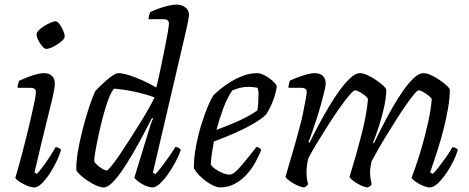

<svg xmlns="http://www.w3.org/2000/svg" viewBox="-20 -820 2054 840"><path d="M130 0Q117 0 98.5 -7.5Q80 -15 65 -25Q50 -35 47 -42Q51 -54 59 -83Q67 -112 77.5 -151Q88 -190 98 -231.5Q108 -273 117 -311.5Q126 -350 131.5 -378Q137 -406 137 -417Q137 -428 130 -432Q123 -436 111 -436H57Q57 -445 59.5 -454Q62 -463 64 -467Q80 -474 100 -482Q120 -490 139 -495Q158 -500 172 -500Q195 -500 207.5 -488Q220 -476 220 -454Q220 -445 216 -422.5Q212 -400 203.5 -366Q195 -332 184 -287Q173 -242 159.5 -187Q146 -132 131 -66L141 -59Q151 -69 166.5 -89.5Q182 -110 197.5 -134Q213 -158 223 -176Q232 -176 238.5 -172Q245 -168 247 -164Q241 -143 228 -115Q215 -87 197.5 -60.5Q180 -34 162.5 -17Q145 0 130 0ZM183 -606Q175 -606 165 -617.5Q155 -629 147.5 -644Q140 -659 140 -670Q140 -678 150 -688Q160 -698 174 -706.5Q188 -715 201.5 -721Q215 -727 222 -727Q231 -727 240 -715Q249 -703 256 -687.5Q263 -672 263 -661Q263 -653 253.5 -643.5Q244 -634 230.5 -625.5Q217 -617 204 -611.5Q191 -606 183 -606Z M434 0Q419 0 399.5 -9Q380 -18 361 -31Q342 -44 329 -56.5Q316 -69 314 -75Q313 -111 320.5 -155.5Q328 -200 339.5 -245.5Q351 -291 363 -329.5Q375 -368 385 -393.5Q395 -419 398 -423Q404 -430 417 -442.5Q430 -455 445.5 -468.5Q461 -482 475 -491Q489 -500 497 -500Q515 -500 543 -491.5Q571 -483 603 -468.5Q635 -454 664 -437Q667 -449 673.5 -477.5Q680 -506 687.5 -543.5Q695 -581 702.5 -617.5Q710 -654 714.5 -681.5Q719 -709 719 -717Q719 -726 713.5 -731Q708 -736 697 -736H630Q630 -744 632.5 -753.5Q635 -763 637 -767Q653 -775 674 -782.5Q695 -790 716 -795Q737 -800 751 -800Q774 -800 790.5 -788Q807 -776 807 -754Q807 -751 804 -733.5Q801 -716 795 -690L649 -65L660 -58Q670 -68 686 -89Q702 -110 719 -134Q736 -158 747 -177Q756 -177 762.5 -172.5Q769 -168 771 -164Q764 -143 749.5 -115Q735 -87 717 -61Q699 -35 680.5 -17.5Q662 0 647 0Q637 0 624 -4.5Q611 -9 599 -16.5Q587 -24 578.5 -31Q570 -38 568 -43L626 -233Q633 -256 639.5 -276Q646 -296 650 -301L645 -304Q628 -270 606 -229Q584 -188 560.5 -147.5Q537 -107 514 -73.5Q491 -40 470.5 -20Q450 0 434 0ZM447 -74Q451 -74 466 -92Q481 -110 501.5 -140Q522 -170 545 -206Q568 -242 590.5 -278Q613 -314 630.5 -345Q648 -376 656 -394Q612 -410 565.5 -419.5Q519 -429 479 -432Q467 -419 455 -387.5Q443 -356 432 -315Q421 -274 412 -232.5Q403 -191 397.5 -159Q392 -127 392 -114Q397 -105 408 -95.5Q419 -86 430.5 -80Q442 -74 447 -74Z M941 0Q931 0 915.5 -7Q900 -14 883 -26Q866 -38 851.5 -53Q837 -68 828 -84Q828 -129 837 -177.5Q846 -226 859.5 -270.5Q873 -315 887.5 -350Q902 -385 913 -402Q922 -412 942 -428.5Q962 -445 988.5 -461.5Q1015 -478 1045 -489Q1075 -500 1105 -500Q1120 -500 1140 -489Q1160 -478 1175 -464Q1190 -450 1191 -441Q1188 -420 1180.5 -396.5Q1173 -373 1163 -352.5Q1153 -332 1144 -319Q1126 -301 1089.5 -279.5Q1053 -258 1007.5 -238Q962 -218 916 -201Q910 -170 906.5 -144.5Q903 -119 902 -101Q908 -90 922.5 -80Q937 -70 954 -63Q971 -56 984 -56Q993 -56 1003.5 -63.5Q1014 -71 1028 -86.5Q1042 -102 1060 -124.5Q1078 -147 1102 -177Q1110 -176 1115.5 -172.5Q1121 -169 1123 -164Q1113 -139 1097.5 -110.5Q1082 -82 1059.5 -57Q1037 -32 1007.5 -16Q978 0 941 0ZM927 -252Q960 -264 994 -278Q1028 -292 1057.5 -307.5Q1087 -323 1106 -337Q1108 -347 1109 -358Q1110 -369 1110 -378Q1111 -394 1111 -409.5Q1111 -425 1107 -436Q1097 -438 1087 -439Q1077 -440 1068 -440Q1047 -440 1029 -435.5Q1011 -431 996 -424Q975 -394 957.5 -347.5Q940 -301 927 -252Z M1311 0Q1303 0 1290 -5Q1277 -10 1264 -17.5Q1251 -25 1241 -33Q1231 -41 1229 -46Q1233 -61 1242.5 -93Q1252 -125 1265 -169.5Q1278 -214 1291 -264Q1300 -296 1306.5 -329Q1313 -362 1317.5 -386Q1322 -410 1322 -417Q1322 -428 1315 -432Q1308 -436 1295 -436H1242Q1242 -444 1244 -452.5Q1246 -461 1248 -467Q1265 -475 1285 -482.5Q1305 -490 1324 -495Q1343 -500 1356 -500Q1380 -500 1392.5 -488Q1405 -476 1405 -454Q1405 -445 1399.5 -422Q1394 -399 1385.5 -368Q1377 -337 1366.5 -304Q1356 -271 1346 -243Q1336 -215 1330 -199L1334 -195Q1351 -230 1372.5 -270.5Q1394 -311 1418 -351.5Q1442 -392 1466.5 -425.5Q1491 -459 1513.5 -479.5Q1536 -500 1554 -500Q1568 -500 1587 -491.5Q1606 -483 1624.5 -470.5Q1643 -458 1656 -446Q1669 -434 1670 -428Q1670 -395 1660.5 -351.5Q1651 -308 1637.5 -266.5Q1624 -225 1612 -196L1616 -193Q1632 -227 1653 -268Q1674 -309 1697.5 -350Q1721 -391 1745 -425Q1769 -459 1791.5 -479.5Q1814 -500 1833 -500Q1847 -500 1865.5 -491.5Q1884 -483 1902.5 -470.5Q1921 -458 1934 -446Q1947 -434 1948 -428Q1948 -391 1940 -345Q1932 -299 1920 -252.5Q1908 -206 1895 -165.5Q1882 -125 1873 -98.5Q1864 -72 1862 -66L1873 -59Q1883 -68 1899 -88.5Q1915 -109 1932 -133Q1949 -157 1959 -176Q1968 -176 1974.5 -172Q1981 -168 1983 -164Q1977 -143 1963.5 -115Q1950 -87 1931.5 -60.5Q1913 -34 1894.5 -17Q1876 0 1861 0Q1848 0 1830.5 -7.5Q1813 -15 1798.5 -25Q1784 -35 1781 -43Q1786 -56 1799 -93Q1812 -130 1826.5 -180.5Q1841 -231 1853 -285Q1865 -339 1869 -387Q1862 -397 1851 -405Q1840 -413 1829 -419Q1818 -425 1812 -425Q1806 -425 1791.5 -407.5Q1777 -390 1756.5 -361Q1736 -332 1714 -297Q1692 -262 1670.5 -227Q1649 -192 1632 -162Q1615 -132 1605 -113Q1603 -102 1601 -90Q1599 -78 1599 -66Q1599 -52 1601 -39.5Q1603 -27 1606 -14Q1605 -11 1600.5 -7Q1596 -3 1589 0Q1581 0 1568 -5Q1555 -10 1542.5 -17.5Q1530 -25 1520.5 -33Q1511 -41 1509 -46Q1512 -57 1519.5 -81Q1527 -105 1537.5 -141.5Q1548 -178 1560 -225Q1570 -262 1578.5 -306Q1587 -350 1590 -387Q1584 -397 1573 -405Q1562 -413 1551 -419Q1540 -425 1533 -425Q1527 -425 1508.5 -403.5Q1490 -382 1466 -348Q1442 -314 1416.5 -274Q1391 -234 1368 -196Q1345 -158 1330 -130Q1326 -117 1323.5 -100.5Q1321 -84 1321 -66Q1321 -55 1322.5 -41.5Q1324 -28 1328 -14Q1326 -11 1322.5 -7.5Q1319 -4 1311 0Z"/></svg>

Font: Texturina 12pt Light
Style: Italic
Weight: 300
Italic angle: -11°
Designer: Guillermo Torres Carreño
Foundry: Omnibus-Type
Version: Version 1.002